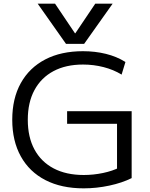

<svg xmlns="http://www.w3.org/2000/svg" viewBox="-20 -1020 820 1050"><path d="M186 -1000H281L390 -838H392L501 -1000H596L440 -780H341ZM438 10Q316 10 228.5 -35Q141 -80 94 -164.5Q47 -249 47 -365Q47 -482 94 -566Q141 -650 227.5 -695Q314 -740 434 -740Q500 -740 559 -725.5Q618 -711 666 -681L645 -612Q601 -639 546.5 -653Q492 -667 434 -667Q340 -667 272.5 -631Q205 -595 168.5 -527.5Q132 -460 132 -365Q132 -270 168.5 -202.5Q205 -135 273.5 -99Q342 -63 438 -63Q491 -63 543.5 -74Q596 -85 635 -105L620 -74V-343H347V-412H700V-46Q648 -20 578 -5Q508 10 438 10Z"/></svg>

Font: M PLUS 1
Style: Regular
Weight: 400
Designer: Coji Morishita
Foundry: UNDERFOREST DESIGN
Version: Version 1.001